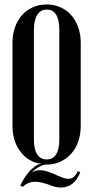

<svg xmlns="http://www.w3.org/2000/svg" viewBox="-20 -729 418 861"><path d="M162 6V4L149 3Q98 -10 67 -55.5Q36 -101 36 -164V-539Q36 -576 47.5 -607.5Q59 -639 79 -661.5Q99 -684 127.5 -696.5Q156 -709 189 -709Q222 -709 250.5 -696.5Q279 -684 299 -661.5Q319 -639 330.5 -607.5Q342 -576 342 -539V-164Q342 -126 331 -94.5Q320 -63 299.5 -40Q279 -17 251 -4Q223 9 190 9Q174 9 155.5 19Q137 29 121 47Q137 34 159 34Q173 34 189.5 39Q206 44 229 54L235 57Q270 73 286 73Q314 73 329 38L340 44Q312 112 254 112Q229 112 198 99L193 97Q177 92 164 89Q151 86 138 86Q105 86 82 109L71 103Q104 34 150 9ZM132 -104Q132 -60 146.5 -37Q161 -14 189 -14Q246 -14 246 -106V-594Q246 -686 189 -686Q162 -686 147 -662.5Q132 -639 132 -594Z"/></svg>

Font: Moniqa Narrow Heading
Style: Bold
Weight: 700
Width: 4
Designer: Rajesh Rajput
Foundry: Rajesh Rajput
Version: Version 1.000